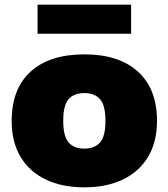

<svg xmlns="http://www.w3.org/2000/svg" viewBox="-20 -792 722 823"><path d="M341.5 11Q246 11 176 -22.5Q106 -56 68 -119.8Q30 -183.5 30 -274Q30 -411 111.2 -485Q192.5 -559 341.5 -559Q490 -559 571.5 -484.8Q653 -410.5 653 -274.5Q653 -183.5 614.8 -119.8Q576.5 -56 506.5 -22.5Q436.5 11 341.5 11ZM341.5 -155Q386 -155 409 -181.5Q432 -208 432 -274Q432 -340.5 408.8 -366.8Q385.5 -393 341.5 -393Q297 -393 274 -366.8Q251 -340.5 251 -274.5Q251 -208.5 273.8 -181.8Q296.5 -155 341.5 -155ZM141 -647.5V-772H542V-647.5Z"/></svg>

Font: Encode Sans SemiExpanded SemiExpanded Black
Style: Regular
Weight: 900
Width: 6
Designer: Multiple Designers
Foundry: Impallari Type
Version: Version 3.000; ttfautohint (v1.8.3) -l 8 -r 50 -G 200 -x 14 